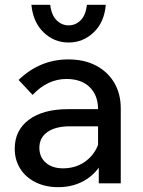

<svg xmlns="http://www.w3.org/2000/svg" viewBox="-20 -759 591 795"><path d="M221 16Q168 16 127 -4.5Q86 -25 63.5 -61Q41 -97 41 -143Q41 -220 100 -263.5Q159 -307 261 -307H386Q386 -364 351.5 -398Q317 -432 255 -432Q177 -432 115 -366L57 -428Q145 -513 263 -513Q329 -513 377.5 -487.5Q426 -462 453 -416.5Q480 -371 480 -310V0H389V-65Q362 -27 318.5 -5.5Q275 16 221 16ZM241 -62Q292 -62 330.5 -88.5Q369 -115 386 -159V-236H270Q210 -236 176.5 -212.5Q143 -189 143 -147Q143 -109 169.5 -85.5Q196 -62 241 -62ZM264 -583Q204 -583 160.5 -625Q117 -667 110 -739H188Q193 -696 214.5 -675Q236 -654 264 -654Q293 -654 314 -675Q335 -696 340 -739H418Q412 -667 368 -625Q324 -583 264 -583Z"/></svg>

Font: Wix Madefor Text Medium
Style: Regular
Weight: 500
Designer: Dalton Maag Ltd
Foundry: Dalton Maag Ltd
Version: Version 3.100